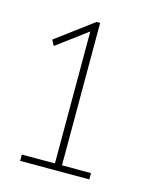

<svg xmlns="http://www.w3.org/2000/svg" viewBox="-72 -819 388 499"><g transform="rotate(15 122.0 -570.0)"><path d="M29 -370V-387H118V-742L36 -681L28 -696L127 -770H137V-387H215V-370Z"/></g></svg>

Font: Georama Condensed Thin
Style: Regular
Weight: 100
Width: 3
Designer: Jean-Baptiste Levee
Foundry: Production Type
Version: Version 1.000